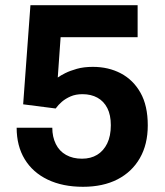

<svg xmlns="http://www.w3.org/2000/svg" viewBox="-20 -706 635 738"><path d="M299 12Q221 12 163.5 -15.5Q106 -43 75 -94Q44 -145 44 -215H181Q181 -180 194.5 -152.5Q208 -125 234 -110.5Q260 -96 295 -96Q329 -96 353.5 -111Q378 -126 392 -154.5Q406 -183 406 -225Q406 -264 392.5 -290.5Q379 -317 354.5 -330.5Q330 -344 297 -344Q271 -344 251.5 -335.5Q232 -327 218 -315Q204 -303 194 -289L69 -305L97 -686H509V-563H213L202 -408Q213 -416 231 -425Q249 -434 275.5 -441.5Q302 -449 337 -449Q397 -449 444.5 -424Q492 -399 520 -349.5Q548 -300 548 -224Q548 -151 517.5 -98Q487 -45 431.5 -16.5Q376 12 299 12Z"/></svg>

Font: Archivo SemiBold
Style: Bold
Weight: 700
Version: Version 2.001